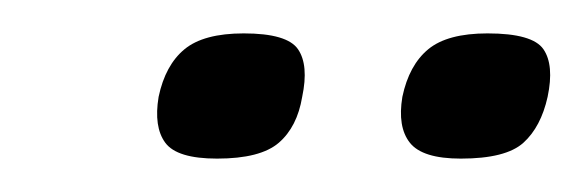

<svg xmlns="http://www.w3.org/2000/svg" viewBox="-20 -631 350 115"><path d="M161 -573Q158 -555 147 -545.5Q136 -536 110 -536Q86 -536 79 -545.5Q72 -555 75 -573Q79 -592 90.5 -601.5Q102 -611 126 -611Q152 -611 158.5 -601.5Q165 -592 161 -573ZM308 -573Q304 -555 293.5 -545.5Q283 -536 256 -536Q233 -536 225.5 -545.5Q218 -555 221 -573Q225 -592 236.5 -601.5Q248 -611 272 -611Q299 -611 305.5 -601.5Q312 -592 308 -573Z"/></svg>

Font: Glory Thin Medium
Style: Italic
Weight: 500
Italic angle: -12°
Version: Version 1.011